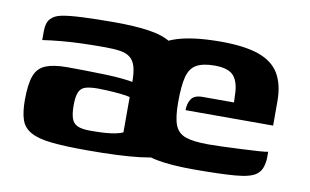

<svg xmlns="http://www.w3.org/2000/svg" viewBox="-52 -499 969 600"><g transform="rotate(10 432.5 -199.0)"><path d="M253 5Q183 5 140 0.5Q97 -4 73.5 -17Q50 -30 42 -54Q34 -78 34 -116Q34 -167 44 -193.5Q54 -220 79 -230Q104 -240 146 -240Q171 -240 203.5 -239.5Q236 -239 267.5 -238Q299 -237 322.5 -234.5Q346 -232 355 -230Q355 -261 349.5 -279Q344 -297 332 -306.5Q320 -316 300 -319Q280 -322 251 -322Q216 -322 181.5 -321Q147 -320 114.5 -317Q82 -314 55 -310V-338Q55 -365 67 -378Q79 -391 100 -395Q123 -400 168.5 -402Q214 -404 267 -404Q334 -404 379.5 -397Q425 -390 451 -372Q477 -354 488 -318.5Q499 -283 499 -224V-25Q483 -10 419.5 -2.5Q356 5 253 5ZM252 -57Q280 -57 299.5 -58.5Q319 -60 333 -63Q347 -66 355 -70V-182Q344 -185 324.5 -187Q305 -189 285 -190Q265 -191 254 -191Q230 -191 215 -187Q200 -183 193.5 -169Q187 -155 187 -126Q187 -101 192 -85.5Q197 -70 211 -63.5Q225 -57 252 -57ZM590 6Q520 6 475 -2.5Q430 -11 404 -32Q378 -53 367 -91Q356 -129 356 -190Q356 -268 378 -314Q400 -360 454.5 -381Q509 -402 606 -402Q682 -402 727 -386Q772 -370 792 -336Q812 -302 812 -249V-172H534Q534 -193 543.5 -207.5Q553 -222 579 -222H679L678 -243Q678 -284 661.5 -304.5Q645 -325 600 -325Q563 -325 542.5 -313.5Q522 -302 514.5 -273.5Q507 -245 507 -192Q507 -144 516.5 -120Q526 -96 551 -87.5Q576 -79 622 -79Q639 -79 668 -80Q697 -81 727.5 -82.5Q758 -84 781.5 -85.5Q805 -87 811 -89V-71Q811 -57 806.5 -41.5Q802 -26 789 -16Q771 -2 722.5 2Q674 6 590 6Z"/></g></svg>

Font: r_Genos
Style: Bold
Weight: 700
Designer: Robert E. Leuschke
Foundry: Robert E. Leuschke
Version: Version 2.000;June 29, 2024;FontCreator 14.0.0.2814 32-bit